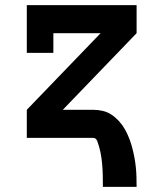

<svg xmlns="http://www.w3.org/2000/svg" viewBox="-20 -540 640 752"><path d="M383 192Q383 169 382.5 146.5Q382 124 380 101.5Q378 79 373.5 56.5Q369 34 361 13Q359 7 355 3.5Q351 0 345 0H85V-110L374 -410H189V-333H85V-520H515V-410L226 -110H345Q364 -110 383 -105.5Q402 -101 418 -90Q434 -79 447 -64.5Q460 -50 469.5 -33Q479 -16 486 2Q493 20 498 39Q503 58 506.5 77Q510 96 512 115Q514 134 514.5 153.5Q515 173 515 192Z"/></svg>

Font: Iosevka HT Extrabold Extended
Style: Regular
Weight: 800
Width: 7
Monospace: yes
Designer: Belleve Invis
Foundry: Belleve Invis
Version: Version 32.3.0; ttfautohint (v1.8.4)